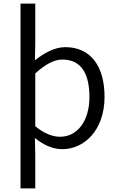

<svg xmlns="http://www.w3.org/2000/svg" viewBox="-20 -816 655 1067"><path d="M94 231H176V45L174 -49C224 -9 274 13 326 13C450 13 561 -94 561 -278C561 -445 486 -554 343 -554C282 -554 224 -520 174 -481L176 -577V-796H94ZM314 -56C277 -56 227 -71 176 -115V-408C231 -458 280 -485 327 -485C435 -485 477 -401 477 -277C477 -141 408 -56 314 -56Z"/></svg>

Font: ChiuKong Gothic CL Normal
Style: Regular
Weight: 350
Designer: Ryoko NISHIZUKA 西塚涼子 (kana, bopomofo & ideographs); Paul D. Hunt (Latin, Greek & Cyrillic); Sandoll Communications 산돌커뮤니
Foundry: Adobe
Version: Version 1.300